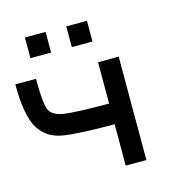

<svg xmlns="http://www.w3.org/2000/svg" viewBox="-123 -998 1121 1121"><g transform="rotate(-15 437.5 -437.5)"><path d="M0 -625H125Q125 -484.4 140.6 -441.4Q156.2 -398.4 222.7 -386.7Q289.1 -375 500 -375V-625H625V0H500V-250Q281.2 -250 187.5 -265.6Q93.8 -281.2 46.9 -359.4Q0 -437.5 0 -625ZM500 -875V-750H375V-875ZM250 -875V-750H125V-875Z"/></g></svg>

Font: CraftyPE
Style: Regular
Weight: 400
Designer: Erek Butcher
Foundry: Haunted Coop
Version: Version 0.018;April 4, 2024;FontCreator 15.0.0.2962 64-bit